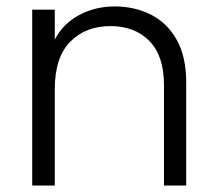

<svg xmlns="http://www.w3.org/2000/svg" viewBox="-20 -576 673 596"><path d="M80 -546H150V-453Q176 -503 226 -529.5Q276 -556 336 -556Q398 -556 448.5 -530.5Q499 -505 528.5 -452.5Q558 -400 558 -320V0H489V-312Q489 -403 443.5 -449Q398 -495 323 -495Q246 -495 198 -446.5Q150 -398 150 -298V0H80Z"/></svg>

Font: Poppins Light
Style: Regular
Weight: 300
Designer: Ninad Kale (Devanagari), Jonny Pinhorn (Latin)
Version: Version 5.002